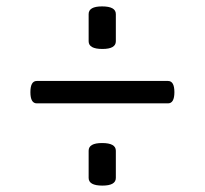

<svg xmlns="http://www.w3.org/2000/svg" viewBox="-20 -659 640 600"><path d="M342 -188V-103Q342 -79 300 -79Q257 -79 257 -103V-188Q257 -212 299 -212Q342 -212 342 -188ZM342 -615V-530Q342 -506 300 -506Q257 -506 257 -530V-615Q257 -639 299 -639Q342 -639 342 -615ZM95 -406H505Q525 -406 525 -371Q525 -336 505 -336H95Q75 -336 75 -371Q75 -406 95 -406Z"/></svg>

Font: Offside
Style: Regular
Weight: 400
Designer: Eduardo Rodriguez Tunni
Foundry: Eduardo Rodriguez Tunni
Version: Version 1.002; ttfautohint (v1.8.4.7-5d5b);gftools[0.9.23]